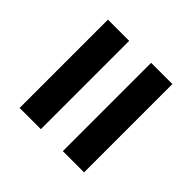

<svg xmlns="http://www.w3.org/2000/svg" viewBox="-61 -686 704 704"><g transform="rotate(-45 291.0 -334.0)"><path d="M62 -167V-277H520V-167ZM62 -391V-501H520V-391Z"/></g></svg>

Font: Celebes
Style: Bold
Weight: 700
Designer: Anugrah Pasau
Foundry: Lafontype
Version: Version 1.000; ttfautohint (v1.8.4)